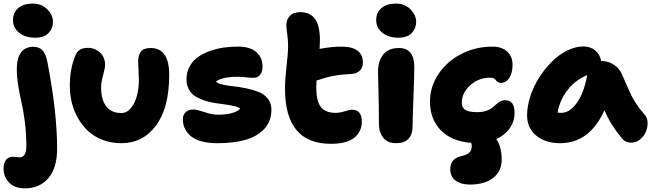

<svg xmlns="http://www.w3.org/2000/svg" viewBox="-53 -783 3617 1063"><path d="M142.1 -574.2Q86.9 -574.2 53 -601.8Q19 -629.4 19 -670.9Q19 -714.8 48.8 -739Q78.6 -763.2 127.9 -763.2Q177.7 -763.2 209 -731.2Q240.2 -699.2 240.2 -662.1Q240.2 -626 215.8 -600.1Q191.4 -574.2 142.1 -574.2ZM84 259.8Q29.3 259.8 -2 228.5Q-33.2 197.3 -33.2 149.9Q-33.2 119.1 -19.5 102.1Q-5.9 85 16.1 85Q23.4 85 35.6 86.4Q47.9 87.9 57.1 87.9Q74.2 87.9 83.5 71.8Q92.8 55.7 92.8 28.8Q92.8 -42.5 84.5 -107.9Q76.2 -173.3 66.4 -214.4Q56.6 -255.4 48.3 -306.2Q40 -356.9 40 -401.9Q40 -461.9 63.7 -492.9Q87.4 -523.9 130.9 -523.9Q163.6 -523.9 181.6 -505.1Q199.7 -486.3 209 -441.9Q263.2 -163.1 263.2 40Q263.2 146.5 215.1 203.1Q167 259.8 84 259.8Z M619.6 9.8Q563 9.8 515.1 -8.5Q467.3 -26.9 434.3 -57.9Q401.4 -88.9 378.2 -129.9Q355 -170.9 344.2 -216.1Q333.5 -261.2 333.5 -308.1Q333.5 -399.9 362.8 -472.2Q371.6 -495.1 387.9 -506.6Q404.3 -518.1 432.6 -518.1Q473.1 -518.1 501 -491.5Q528.8 -464.8 528.8 -424.8Q528.8 -406.2 517.8 -366.2Q506.8 -326.2 506.8 -300.8Q506.8 -231 535.4 -194.1Q564 -157.2 618.7 -157.2Q649.4 -157.2 672.1 -185.1Q694.8 -212.9 705.3 -253.9Q715.8 -294.9 715.8 -341.8Q715.8 -362.8 713.9 -393.3Q711.9 -423.8 711.9 -439Q711.9 -478 727.1 -497.6Q742.2 -517.1 780.8 -517.1Q883.8 -517.1 883.8 -369.1Q883.8 -186.5 811 -88.4Q738.3 9.8 619.6 9.8Z M1150.4 9.8Q1053.2 9.8 1006.3 -27.3Q959.5 -64.5 959.5 -122.1Q959.5 -147.5 974.9 -162.1Q990.2 -176.8 1019.5 -176.8Q1036.6 -176.8 1078.9 -162.4Q1121.1 -147.9 1152.3 -147.9Q1242.7 -147.9 1277.3 -181.2Q1268.6 -189.5 1247.1 -194.8Q1225.6 -200.2 1199 -203.9Q1172.4 -207.5 1141.8 -211.9Q1111.3 -216.3 1082.8 -225.3Q1054.2 -234.4 1031 -248Q1007.8 -261.7 993.7 -286.4Q979.5 -311 979.5 -344.2Q979.5 -383.8 996.8 -415.3Q1014.2 -446.8 1042.7 -467Q1071.3 -487.3 1109.4 -500.7Q1147.5 -514.2 1186.8 -519.8Q1226.1 -525.4 1267.6 -524.9Q1334 -524.4 1367.2 -493.7Q1400.4 -462.9 1400.4 -415Q1400.4 -385.7 1387 -368.9Q1373.5 -352.1 1349.6 -352.1Q1333 -352.1 1309.3 -355Q1285.6 -357.9 1262.7 -357.9Q1179.2 -357.9 1142.6 -332Q1150.4 -321.8 1177.5 -315.2Q1204.6 -308.6 1238 -305.4Q1271.5 -302.2 1309.3 -294.2Q1347.2 -286.1 1377.9 -274.4Q1408.7 -262.7 1429.2 -237.3Q1449.7 -211.9 1449.7 -175.8Q1449.7 -111.8 1410.2 -69.3Q1370.6 -26.9 1305.2 -8.5Q1239.7 9.8 1150.4 9.8Z M1778.3 13.2Q1524.9 13.2 1524.9 -292Q1524.9 -342.3 1533.4 -415.8Q1542 -489.3 1542 -529.8Q1542 -559.1 1537.1 -594.7Q1532.2 -630.4 1532.2 -644Q1532.2 -674.3 1551.8 -695.1Q1571.3 -715.8 1610.4 -715.8Q1662.6 -715.8 1690.4 -679Q1718.3 -642.1 1718.3 -558.1Q1718.3 -544.4 1716.3 -512.2Q1781.2 -524.9 1836.9 -524.9Q1956.1 -524.9 1956.1 -436Q1956.1 -408.7 1939 -392.1Q1921.9 -375.5 1894 -374Q1832 -370.6 1789.8 -362.3Q1747.6 -354 1699.2 -336.9Q1698.2 -323.7 1698.2 -297.9Q1698.2 -221.7 1724.1 -189.9Q1750 -158.2 1804.2 -158.2Q1829.1 -158.2 1856 -167Q1882.8 -175.8 1895 -175.8Q1950.2 -175.8 1950.2 -109.9Q1950.2 -53.7 1908.2 -20.3Q1866.2 13.2 1778.3 13.2Z M2152.8 -574.2Q2097.7 -574.2 2063.7 -601.8Q2029.8 -629.4 2029.8 -670.9Q2029.8 -714.8 2059.6 -739Q2089.4 -763.2 2138.7 -763.2Q2188.5 -763.2 2219.7 -731.2Q2251 -699.2 2251 -662.1Q2251 -626 2226.6 -600.1Q2202.1 -574.2 2152.8 -574.2ZM2140.1 9.8Q2092.3 9.8 2068.6 -20.5Q2044.9 -50.8 2044.9 -98.1Q2044.9 -188 2042.5 -271.7Q2040 -355.5 2040 -386.2Q2040 -444.3 2068.4 -480.7Q2096.7 -517.1 2155.8 -517.1Q2239.3 -517.1 2240.7 -415Q2241.2 -381.3 2236.1 -246.1Q2231 -110.8 2231 -79.1Q2231 -39.1 2208.3 -14.6Q2185.5 9.8 2140.1 9.8Z M2547.9 238.8Q2499 238.8 2469.5 216.8Q2439.9 194.8 2439.9 153.8Q2439.9 95.7 2498.5 82Q2530.8 74.7 2544.7 62.3Q2558.6 49.8 2558.6 27.8Q2558.6 15.1 2555.7 7.8Q2446.3 -0.5 2387 -62.3Q2327.6 -124 2327.6 -220.2Q2327.6 -303.2 2375 -373.8Q2422.4 -444.3 2501.7 -484.6Q2581.1 -524.9 2672.9 -524.9Q2724.1 -524.9 2754.4 -498Q2784.7 -471.2 2784.7 -423.8Q2784.7 -380.4 2767.1 -352.3Q2749.5 -324.2 2719.7 -324.2Q2711.4 -324.2 2705.6 -327.1Q2699.7 -330.1 2696.3 -334.5Q2692.9 -338.9 2689.2 -343Q2685.5 -347.2 2679 -350.1Q2672.4 -353 2662.6 -353Q2596.2 -353 2550 -310.8Q2503.9 -268.6 2503.9 -215.8Q2503.9 -203.6 2506.8 -195.1Q2509.8 -186.5 2518.3 -178.5Q2526.9 -170.4 2544.4 -166.3Q2562 -162.1 2588.9 -162.1Q2616.7 -162.1 2637.7 -168.9Q2658.7 -175.8 2670.9 -185.3Q2683.1 -194.8 2693.4 -204.6Q2703.6 -214.4 2715.8 -221.2Q2728 -228 2742.7 -228Q2770 -228 2783 -210.9Q2795.9 -193.8 2795.9 -158.2Q2795.9 -110.8 2768.8 -72.5Q2741.7 -34.2 2694.8 -13.2Q2724.6 30.3 2724.6 100.1Q2724.6 165 2677.5 201.9Q2630.4 238.8 2547.9 238.8Z M3047.4 9.8Q2966.3 9.8 2915.8 -32.2Q2865.2 -74.2 2865.2 -143.1Q2865.2 -194.3 2883.1 -249.8Q2900.9 -305.2 2931.9 -353.5Q2962.9 -401.9 3002 -441.2Q3041 -480.5 3087.2 -503.2Q3133.3 -525.9 3177.2 -525.9Q3214.4 -525.9 3241.2 -504.6Q3268.1 -483.4 3275.4 -445.8Q3315.4 -445.3 3346.2 -424.3Q3377 -403.3 3390.1 -372.1Q3397.9 -354.5 3416 -313Q3434.1 -271.5 3443.1 -253.2Q3452.1 -234.9 3472.2 -204.3Q3492.2 -173.8 3517.1 -147Q3531.2 -131.8 3532.2 -105.5Q3533.2 -79.1 3523.2 -54.4Q3513.2 -29.8 3491.5 -11.5Q3469.7 6.8 3442.4 6.8Q3409.7 6.8 3391.1 -16.1Q3357.9 -56.2 3335.4 -91.8Q3313 -127.4 3293.5 -172.9Q3211.4 9.8 3047.4 9.8ZM3054.2 -158.2Q3100.6 -158.2 3140.1 -212.6Q3179.7 -267.1 3198.2 -367.2Q3133.3 -341.3 3088.9 -283.9Q3044.4 -226.6 3034.2 -159.2Q3041 -158.2 3054.2 -158.2Z"/></svg>

Font: Shantell Sans Normal
Style: Regular
Weight: 800
Designer: Stephen Nixon, Anya Danilova, Shantell Martin
Foundry: Arrow Type
Version: Version 1.006;[559af2be0]